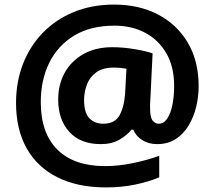

<svg xmlns="http://www.w3.org/2000/svg" viewBox="-20 -734 937 838"><path d="M847 -358Q847 -312 836 -267Q825 -222 802.5 -185Q780 -148 746 -126.5Q712 -105 666 -105Q629 -105 601 -122.5Q573 -140 562 -168H554Q534 -143 500.5 -124Q467 -105 420 -105Q331 -105 282.5 -158.5Q234 -212 234 -299Q234 -366 263 -417.5Q292 -469 345 -498.5Q398 -528 470 -528Q517 -528 567.5 -519.5Q618 -511 646 -501L636 -296Q635 -286 635 -275.5Q635 -265 635 -262Q635 -221 646.5 -207.5Q658 -194 672 -194Q695 -194 710 -216.5Q725 -239 732.5 -276.5Q740 -314 740 -359Q740 -443 706 -501.5Q672 -560 613.5 -591Q555 -622 480 -622Q375 -622 303.5 -578.5Q232 -535 195 -460Q158 -385 158 -288Q158 -153 230.5 -81Q303 -9 439 -9Q497 -9 560 -22Q623 -35 675 -54V40Q627 60 568 72Q509 84 443 84Q319 84 231 40Q143 -4 96.5 -86.5Q50 -169 50 -285Q50 -376 80 -454Q110 -532 166.5 -590.5Q223 -649 302 -681.5Q381 -714 479 -714Q586 -714 669 -671Q752 -628 799.5 -548Q847 -468 847 -358ZM347 -297Q347 -242 370 -218Q393 -194 431 -194Q481 -194 501.5 -230.5Q522 -267 526 -326L532 -434Q521 -436 507 -437.5Q493 -439 476 -439Q429 -439 400.5 -418.5Q372 -398 359.5 -365.5Q347 -333 347 -297Z"/></svg>

Font: Noto Sans Sinhala UI
Style: Bold
Weight: 700
Designer: Jelle Bosma - Monotype Design Team
Foundry: Monotype Imaging Inc.
Version: Version 2.006; ttfautohint (v1.8.4.7-5d5b)